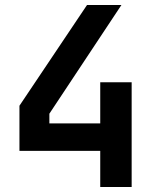

<svg xmlns="http://www.w3.org/2000/svg" viewBox="-20 -750 640 770"><path d="M508 0V-420H382V-255H178V-294L467 -730H329L58 -326V-145H382V0Z"/></svg>

Font: Tekne LDO
Style: Bold
Weight: 700
Monospace: yes
Designer: Alessio Laiso, Mario Rullo, Paolo Rosset
Foundry: Alessio Laiso
Version: Version 1.000;hotconv 1.0.109;makeotfexe 2.5.65596